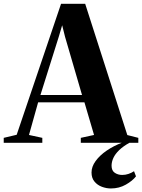

<svg xmlns="http://www.w3.org/2000/svg" viewBox="-69 -766 762 1030"><path d="M20.5 -43 258.5 -745.5H388L614 -41.5L673 -26.5V0H364.5V-26.5L435.5 -42L384 -217H135.5L86.5 -42L158 -26.5V0H-49V-26.5ZM371 -256.5 280 -568.5 264.5 -630.5 246 -568 148 -256.5ZM526 245Q501.5 245 477.5 236Q453.5 227 437.8 208Q422 189 422 159.5Q422 128 444 97.8Q466 67.5 503.2 42Q540.5 16.5 586.5 -1L603 -5L627 -1Q592 18.5 570.5 39.2Q549 60 539.2 81.2Q529.5 102.5 529.5 123Q529.5 149.5 546.8 161Q564 172.5 586.5 172.5Q604 172.5 620.2 167Q636.5 161.5 650 152.5L660.5 180Q642 204 606 224.5Q570 245 526 245Z"/></svg>

Font: Merriweather 120pt
Style: Bold
Weight: 700
Designer: Eben Sorkin
Foundry: Eben Sorkin
Version: Version 2.100